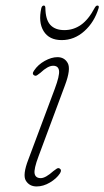

<svg xmlns="http://www.w3.org/2000/svg" viewBox="-20 -665 376 692"><path d="M127 -23Q144 -23 172.5 -48.5Q178.5 -53 184 -56.8Q189.5 -60.5 194.5 -58Q204 -52.5 196 -40Q184 -21.5 160 -7.2Q136 7 112 7Q86 7 73.2 -13.8Q60.5 -34.5 82.5 -91L177.5 -345Q195 -392 192.8 -410Q190.5 -428 171.5 -428Q152.5 -428 125.5 -402.5Q119.5 -398 114.2 -394.2Q109 -390.5 104 -393Q93.5 -398 103 -411Q117 -432 141.2 -445.5Q165.5 -459 187 -459Q212.5 -459 224.2 -437.5Q236 -416 214.5 -358.5L119 -102Q101.5 -55.5 104.8 -39.2Q108 -23 127 -23ZM212 -556.5Q245 -556.5 272 -575.5Q299 -594.5 321.5 -637Q326 -645 331 -645Q338 -645 335.5 -636Q320 -585 284 -552.8Q248 -520.5 202.5 -520.5Q157 -520.5 137.2 -552.8Q117.5 -585 129 -636Q131.5 -645 138 -645Q143 -645 143.5 -637Q144 -594.5 161.2 -575.5Q178.5 -556.5 212 -556.5Z"/></svg>

Font: Fraunces 9pt S050 Thin
Style: Italic
Weight: 100
Italic angle: -16°
Version: Version 1.000; ttfautohint (v1.8.3)